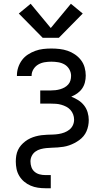

<svg xmlns="http://www.w3.org/2000/svg" viewBox="-20 -786 540 1021"><path d="M221 215Q201 215 181 212Q161 209 142.5 201Q124 193 108.5 180Q93 167 82.5 149.5Q72 132 68 112.5Q64 93 64 73Q64 57 66.5 41.5Q69 26 75.5 12Q82 -2 92 -13.5Q102 -25 114.5 -34.5Q127 -44 141 -50.5Q155 -57 170 -61Q185 -65 200 -67Q215 -69 230.5 -69.5Q246 -70 261.5 -70.5Q277 -71 292.5 -73.5Q308 -76 322.5 -81.5Q337 -87 349 -96.5Q361 -106 367.5 -120Q374 -134 374 -150Q374 -164 369 -177.5Q364 -191 354.5 -201.5Q345 -212 332.5 -218.5Q320 -225 306 -229Q292 -233 278 -234Q264 -235 250 -235H194V-305H250Q263 -305 275.5 -306.5Q288 -308 300 -311.5Q312 -315 323 -321Q334 -327 342.5 -336.5Q351 -346 354.5 -358Q358 -370 358 -383Q358 -401 348.5 -417.5Q339 -434 323.5 -443Q308 -452 289.5 -455Q271 -458 253 -458Q235 -458 217 -455Q199 -452 183.5 -443Q168 -434 158 -418Q148 -402 148 -384Q148 -384 148 -383.5Q148 -383 148 -382H70Q70 -383 70 -384Q70 -385 70 -386Q70 -407 77 -428Q84 -449 97 -466.5Q110 -484 128.5 -496Q147 -508 167.5 -515.5Q188 -523 209.5 -525.5Q231 -528 253 -528Q275 -528 297 -525.5Q319 -523 339.5 -516Q360 -509 378.5 -496.5Q397 -484 410.5 -466.5Q424 -449 430 -427.5Q436 -406 436 -384Q436 -366 431.5 -348Q427 -330 416.5 -315Q406 -300 391 -289.5Q376 -279 359 -272Q379 -264 396.5 -253Q414 -242 427 -225.5Q440 -209 446 -188.5Q452 -168 452 -148Q452 -132 449 -117Q446 -102 440 -88Q434 -74 424 -62Q414 -50 401.5 -41Q389 -32 375.5 -25Q362 -18 347.5 -13Q333 -8 317.5 -5.5Q302 -3 287 -2Q272 -1 256.5 -0.5Q241 0 226 1.5Q211 3 196 7Q181 11 168.5 20Q156 29 149 43Q142 57 142 72Q142 88 147 102.5Q152 117 163.5 127Q175 137 190 141Q205 145 221 145H250V215ZM207 -585 80 -714 143 -766 250 -637 357 -766 420 -714 293 -585Z"/></svg>

Font: Zed Sans
Style: Regular
Weight: 400
Designer: Belleve Invis
Foundry: Belleve Invis
Version: Version 1.0.0; ttfautohint (v1.8.4)